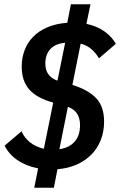

<svg xmlns="http://www.w3.org/2000/svg" viewBox="-20 -800 564 902"><path d="M159 -9Q102 -20 61 -48.5Q20 -77 2 -116L81 -183Q95 -152 121.5 -131Q148 -110 186 -101L230 -318Q153 -339 117.5 -379.5Q82 -420 82 -487Q82 -528 95.5 -564Q109 -600 136 -627.5Q163 -655 203 -672Q243 -689 296 -693L313 -780H405L386 -688Q437 -677 472 -651.5Q507 -626 524 -594L445 -526Q433 -547 412.5 -566.5Q392 -586 359 -595L320 -401Q395 -378 432 -338.5Q469 -299 469 -229Q469 -182 453.5 -142.5Q438 -103 409.5 -74Q381 -45 340.5 -27Q300 -9 250 -5L233 82H141ZM356 -212Q356 -244 342.5 -265.5Q329 -287 299 -298L259 -99Q306 -106 331 -135Q356 -164 356 -212ZM193 -501Q193 -441 250 -421L286 -599Q240 -595 216.5 -569.5Q193 -544 193 -501Z"/></svg>

Font: IBM Plex Sans Condensed SemiBold
Style: Italic
Weight: 600
Width: 3
Italic angle: -11°
Designer: Mike Abbink, Paul van der Laan, Pieter van Rosmalen
Foundry: Bold Monday
Version: Version 1.3